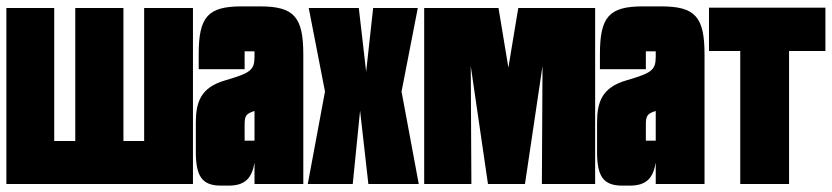

<svg xmlns="http://www.w3.org/2000/svg" viewBox="-20 -577 2608 602"><path d="M216 -552V-135H150V-552H0V0H585V-552H432V-135H367V-552Z M594 -102C594 -26 612 5 673 5H697C751 5 770 -21 778 -67V0H931V-406C931 -524 902 -557 795 -557H738C631 -557 603 -524 603 -406V-360H747V-416H778V-399C778 -356 764 -348 686 -325C610 -303 594 -258 594 -192ZM778 -136H747V-186C747 -213 751 -221 778 -229Z M999 -290 945 0H1086L1109 -230L1135 0H1293L1239 -290L1290 -552H1150L1128 -352L1105 -552H948Z M1681 -370 1679 0H1846V-552H1605L1574 -365L1543 -552H1310V0H1458L1456 -370L1510 0H1626Z M1852 -102C1852 -26 1870 5 1931 5H1955C2009 5 2028 -21 2036 -67V0H2189V-406C2189 -524 2160 -557 2053 -557H1996C1889 -557 1861 -524 1861 -406V-360H2005V-416H2036V-399C2036 -356 2022 -348 1944 -325C1868 -303 1852 -258 1852 -192ZM2036 -136H2005V-186C2005 -213 2009 -221 2036 -229Z M2454 -417H2568V-553H2203V-417H2301V0H2454Z"/></svg>

Font: Queering Heavy
Style: Bold
Weight: 900
Designer: Adam Naccarato
Foundry: adamnac
Version: Version 2.000;hotconv 1.0.109;makeotfexe 2.5.65596